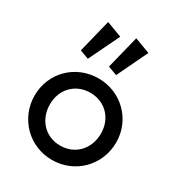

<svg xmlns="http://www.w3.org/2000/svg" viewBox="-184 -884 933 1011"><g transform="rotate(30 283.0 -378.5)"><path d="M283 10C422 10 531 -99 531 -239C531 -377 421 -485 283 -485C143 -485 35 -377 35 -239C35 -100 144 10 283 10ZM127 -566 181 -546 271 -732 177 -767ZM128 -239C128 -331 193 -398 283 -398C372 -398 438 -332 438 -239C438 -145 373 -77 283 -77C193 -77 128 -145 128 -239ZM298 -566 353 -546 442 -732 348 -767Z"/></g></svg>

Font: MV Cash
Style: Regular
Weight: 400
Designer: Rodrigo Fuenzalida
Foundry: fragTYPE
Version: Version 1.100;Glyphs 3.1.2 (3151)